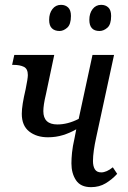

<svg xmlns="http://www.w3.org/2000/svg" viewBox="-20 -763 527 793"><path d="M178 -196Q131 -196 100.5 -220Q70 -244 70 -293Q70 -311 74 -336Q78 -361 86 -395Q95 -439 95 -453Q95 -479 78.5 -487Q62 -495 37 -495H30L39 -536H204L170 -375Q164 -350 161.5 -333Q159 -316 159 -304Q159 -249 217 -249Q260 -249 305 -272L362 -536H451L377 -194Q371 -167 367.5 -142Q364 -117 364 -98Q364 -76 372 -63.5Q380 -51 398 -51Q420 -51 446 -72L464 -45Q443 -22 416.5 -6Q390 10 356 10Q313 10 294 -18.5Q275 -47 275 -88Q275 -108 277.5 -133Q280 -158 288 -193L295 -229Q269 -214 240 -205Q211 -196 178 -196ZM391 -635Q349 -635 349 -681Q349 -708 362.5 -725.5Q376 -743 398 -743Q416 -743 427.5 -732Q439 -721 439 -697Q439 -662 423.5 -648.5Q408 -635 391 -635ZM226 -635Q206 -635 194.5 -646Q183 -657 183 -681Q183 -708 196.5 -725.5Q210 -743 232 -743Q250 -743 261.5 -732Q273 -721 273 -697Q273 -662 257.5 -648.5Q242 -635 226 -635Z"/></svg>

Font: Noto Serif Condensed
Style: Italic
Weight: 400
Width: 3
Italic angle: -12°
Designer: Monotype Design Team
Foundry: Monotype Imaging Inc.
Version: Version 2.014; ttfautohint (v1.8.4.7-5d5b)